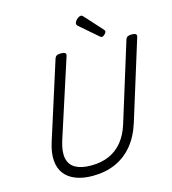

<svg xmlns="http://www.w3.org/2000/svg" viewBox="-173 -1404 1400 1562"><g transform="rotate(-15 527.5 -623.0)"><path d="M413 19Q331 19 271 -4.5Q211 -28 177 -72.5Q143 -117 138 -183Q133 -249 160 -334L367 -984Q372 -998 383.5 -1004.5Q395 -1011 419 -1011Q442 -1011 453 -1004Q464 -997 459 -981L246 -323Q218 -234 230.5 -177Q243 -120 292 -93Q341 -66 422 -66Q509 -66 575 -95.5Q641 -125 687 -182Q733 -239 759 -323L964 -984Q969 -998 980.5 -1004.5Q992 -1011 1015 -1011Q1063 -1011 1054 -981L846 -312Q812 -203 751 -129.5Q690 -56 605 -18.5Q520 19 413 19ZM777 -1054Q773 -1054 768 -1057Q763 -1060 758 -1064L615 -1188Q605 -1196 602.5 -1201Q600 -1206 600 -1213Q600 -1223 609.5 -1235.5Q619 -1248 632 -1256.5Q645 -1265 654 -1265Q661 -1265 665 -1262Q669 -1259 674 -1254L806 -1108Q812 -1101 813.5 -1097.5Q815 -1094 815 -1091Q815 -1081 801.5 -1067.5Q788 -1054 777 -1054Z"/></g></svg>

Font: Playwrite CA
Style: Regular
Weight: 400
Designer: Veronika Burian, José Scaglione
Foundry: TypeTogether
Version: Version 1.002